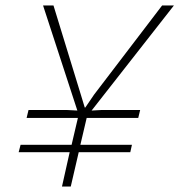

<svg xmlns="http://www.w3.org/2000/svg" viewBox="-20 -680 654 700"><path d="M206 0 234 -125H48L55 -152H241L264 -250H77L84 -279H223L262 -277L137 -660H175L275 -334L289 -288H291L323 -335L571 -660H614L314 -277L351 -279H491L484 -250H296L273 -152H461L455 -125H267L238 0Z"/></svg>

Font: Kantumruy Pro ExtraLight
Style: Italic
Weight: 250
Italic angle: -13°
Version: Version 1.002